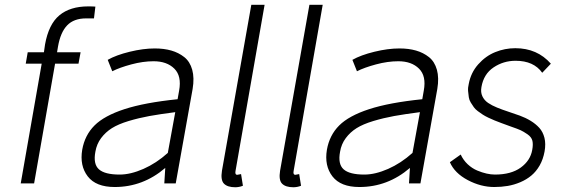

<svg xmlns="http://www.w3.org/2000/svg" viewBox="-20 -769 2351 805"><path d="M350.1 -742.2Q372.1 -742.2 379.9 -741.2L374 -691.9H340.8Q289.6 -691.9 261.5 -662.6Q233.4 -633.3 223.1 -573.2L219.2 -549.8H317.9L309.1 -502H210.9L123 0H66.9L154.8 -502H87.9L96.2 -549.8H164.1L168.9 -583Q184.1 -667.5 229 -704.8Q273.9 -742.2 350.1 -742.2Z M628.9 -565.9Q667.5 -565.9 698.2 -557.1Q729 -548.3 752.7 -529.5Q776.4 -510.7 785.9 -476.6Q795.4 -442.4 787.6 -396L716.8 0H668.9L672.9 -64.9Q579.6 15.1 460.9 15.1Q382.3 15.1 347.9 -29.5Q313.5 -74.2 324.7 -141.1Q335.4 -202.1 376.2 -242.9Q417 -283.7 501.7 -311.3Q586.4 -338.9 724.6 -353L731 -389.2Q742.2 -450.2 710.9 -481.2Q679.7 -512.2 624 -512.2Q579.6 -512.2 530.5 -499Q481.4 -485.8 450.7 -470.2L431.6 -518.1Q466.8 -538.1 523.7 -552Q580.6 -565.9 628.9 -565.9ZM379.9 -132.8Q370.1 -81.1 394.8 -59.1Q419.4 -37.1 481.9 -37.1Q527.3 -37.1 581.3 -60.8Q635.3 -84.5 683.6 -127.9L714.8 -298.8Q650.9 -290.5 606.4 -282.5Q562 -274.4 519 -261.5Q476.1 -248.5 449.2 -231.7Q422.4 -214.8 403.8 -189.9Q385.3 -165 379.9 -132.8Z M967.8 -54.2Q963.9 -36.1 974.6 -36.1Q976.1 -36.1 990.7 -39.1L998.5 9.8Q982.9 16.1 966.3 16.1Q934.1 16.1 919.2 1.2Q904.3 -13.7 910.6 -53.2L1033.7 -749H1089.4Z M1211.4 -54.2Q1207.5 -36.1 1218.3 -36.1Q1219.7 -36.1 1234.4 -39.1L1242.2 9.8Q1226.6 16.1 1210 16.1Q1177.7 16.1 1162.8 1.2Q1147.9 -13.7 1154.3 -53.2L1277.3 -749H1333Z M1654.8 -565.9Q1693.4 -565.9 1724.1 -557.1Q1754.9 -548.3 1778.6 -529.5Q1802.2 -510.7 1811.8 -476.6Q1821.3 -442.4 1813.5 -396L1742.7 0H1694.8L1698.7 -64.9Q1605.5 15.1 1486.8 15.1Q1408.2 15.1 1373.8 -29.5Q1339.4 -74.2 1350.6 -141.1Q1361.3 -202.1 1402.1 -242.9Q1442.9 -283.7 1527.6 -311.3Q1612.3 -338.9 1750.5 -353L1756.8 -389.2Q1768.1 -450.2 1736.8 -481.2Q1705.6 -512.2 1649.9 -512.2Q1605.5 -512.2 1556.4 -499Q1507.3 -485.8 1476.6 -470.2L1457.5 -518.1Q1492.7 -538.1 1549.6 -552Q1606.4 -565.9 1654.8 -565.9ZM1405.8 -132.8Q1396 -81.1 1420.7 -59.1Q1445.3 -37.1 1507.8 -37.1Q1553.2 -37.1 1607.2 -60.8Q1661.1 -84.5 1709.5 -127.9L1740.7 -298.8Q1676.8 -290.5 1632.3 -282.5Q1587.9 -274.4 1544.9 -261.5Q1502 -248.5 1475.1 -231.7Q1448.2 -214.8 1429.7 -189.9Q1411.1 -165 1405.8 -132.8Z M2289.6 -502 2253.4 -463.9Q2217.8 -514.2 2141.6 -514.2Q2090.8 -514.2 2049.3 -486.3Q2007.8 -458.5 1998.5 -403.8Q1994.6 -382.3 2002.4 -365.5Q2010.3 -348.6 2026.4 -337.6Q2042.5 -326.7 2064.2 -317.9Q2085.9 -309.1 2110.6 -301Q2135.3 -293 2159.4 -284.2Q2183.6 -275.4 2204.8 -262.5Q2226.1 -249.5 2241.2 -232.9Q2256.3 -216.3 2262.7 -191.2Q2269 -166 2263.2 -133.8Q2257.3 -101.1 2242.7 -75.4Q2228 -49.8 2207.8 -33Q2187.5 -16.1 2161.6 -5.1Q2135.7 5.9 2108.9 10.5Q2082 15.1 2052.2 15.1Q1996.1 15.1 1941.2 -13.9Q1886.2 -43 1866.2 -88.9L1911.6 -121.1Q1922.4 -97.7 1940.9 -80.3Q1959.5 -63 1980.5 -54.2Q2001.5 -45.4 2020 -41.3Q2038.6 -37.1 2055.2 -37.1Q2123 -37.1 2163.3 -66.4Q2203.6 -95.7 2211.4 -140.1Q2215.8 -163.1 2212.2 -178.7Q2208.5 -194.3 2191.4 -206.1Q2174.3 -217.8 2162.6 -223.1Q2150.9 -228.5 2119.6 -239.3Q2095.2 -248 2082.5 -252.9Q2066.4 -258.8 2054 -263.9Q2041.5 -269 2027.6 -275.6Q2013.7 -282.2 2003.9 -288.6Q1994.1 -294.9 1983.4 -303Q1972.7 -311 1966.6 -319.6Q1960.4 -328.1 1953.9 -338.9Q1947.3 -349.6 1945.6 -361.1Q1943.8 -372.6 1942.6 -387Q1941.4 -401.4 1945.3 -417Q1954.1 -464.4 1985.1 -499.3Q2016.1 -534.2 2056.4 -550.5Q2096.7 -566.9 2140.6 -566.9Q2232.4 -566.9 2289.6 -502Z"/></svg>

Font: Stilu Light
Style: Italic
Weight: 300
Italic angle: -10°
Designer: Genilson Lima Santos
Foundry: Genilson Lima Santos
Version: Version 1.200;PS 001.200;hotconv 1.0.88;makeotf.lib2.5.64775